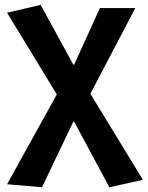

<svg xmlns="http://www.w3.org/2000/svg" viewBox="-20 -581 623 810"><path d="M157.2 209 9.8 196.3 219.7 -182.6 9.8 -527.3 151.4 -560.5 289.1 -308.6H293L401.4 -546.9H550.8L361.3 -185.5L583 177.7L441.4 209L293 -67.4H289.1Z"/></svg>

Font: Bpmf GenYo Gothic B
Style: B
Weight: 700
Foundry: But Ko
Version: Version 1.320